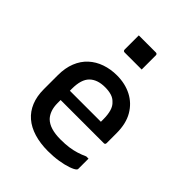

<svg xmlns="http://www.w3.org/2000/svg" viewBox="-221 -906 1042 1042"><g transform="rotate(45 300.0 -385.5)"><path d="M302 -545Q365 -545 414.5 -519.5Q464 -494 493 -444.5Q522 -395 522 -321V-244Q522 -241 520.5 -238.5Q519 -236 517 -235Q515 -234 511 -234H261Q245 -234 228 -234Q211 -234 194 -234H160L151 -305H418Q418 -310 418 -314.5Q418 -319 418 -323Q418 -359 410.5 -385Q403 -411 386 -426Q372 -441 351 -447.5Q330 -454 302 -454Q243 -454 211.5 -423Q180 -392 180 -321V-211Q180 -181 188 -158Q196 -135 211 -119Q230 -100 260 -91Q290 -82 331 -82Q368 -82 395.5 -86Q423 -90 447 -97.5Q471 -105 495 -116H512Q512 -97 512 -77Q512 -57 512 -37Q512 -35 511 -33Q510 -31 508 -29Q499 -20 472 -10.5Q445 -1 407.5 5Q370 11 327 11Q268 11 220.5 -3.5Q173 -18 140.5 -46Q108 -74 91 -115.5Q74 -157 74 -211V-319Q74 -374 91 -416.5Q108 -459 139 -487.5Q170 -516 212 -530.5Q254 -545 302 -545ZM232 -782Q248 -782 264.5 -782Q281 -782 297.5 -782Q314 -782 330.5 -782Q347 -782 363 -782Q368 -782 371 -779Q374 -776 374 -771V-662Q358 -662 341.5 -662Q325 -662 308.5 -662Q292 -662 275.5 -662Q259 -662 243 -662Q238 -662 235 -665Q232 -668 232 -673Z"/></g></svg>

Font: Recursive Monospace Medium
Style: Regular
Weight: 500
Version: Version 1.047